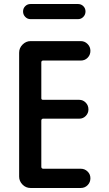

<svg xmlns="http://www.w3.org/2000/svg" viewBox="-20 -935 540 955"><path d="M131.8 0Q108.4 0 91.8 -17.1Q75.2 -34.2 75.2 -56.6V-672.9Q75.2 -696.3 92.3 -713.4Q109.4 -730.5 131.8 -730.5H381.8Q401.4 -730.5 415.5 -716.3Q429.7 -702.1 429.7 -682.1Q429.7 -662.1 416 -647.9Q402.3 -633.8 381.8 -633.8H194.3Q186.5 -633.8 185.5 -626V-446.3Q185.5 -438.5 194.3 -438.5H374Q392.6 -438.5 406.2 -424.8Q419.9 -411.1 419.9 -390.6Q419.9 -372.1 406.7 -358.4Q393.6 -344.7 374 -344.7H194.3Q186.5 -344.7 185.5 -335.9V-105.5Q185.5 -96.7 194.3 -95.7H381.8Q401.4 -95.7 415.5 -82Q429.7 -68.4 429.7 -48.3Q429.7 -28.3 416 -14.2Q402.3 0 381.8 0ZM131.8 -915H368.2Q383.8 -915 394.5 -904.3Q405.3 -893.6 405.3 -877.9Q405.3 -862.3 394.5 -851.1Q383.8 -839.8 368.2 -839.8H131.8Q116.2 -839.8 105.5 -851.1Q94.7 -862.3 94.7 -877.9Q94.7 -893.6 105.5 -904.3Q116.2 -915 131.8 -915Z"/></svg>

Font: Rounded Mgen+ 1m medium
Style: Regular
Weight: 500
Designer: [Source Han Sans]
Ryoko NISHIZUKA  (kana & ideographs); Paul D. Hunt (Latin, Greek & Cyrillic); Wenlong ZHANG  (bopomofo
Version: Version 1.059.20150602